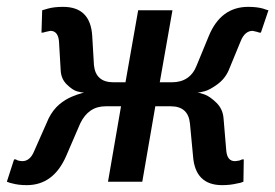

<svg xmlns="http://www.w3.org/2000/svg" viewBox="-20 -530 803 560"><path d="M58 10Q34 10 16 5Q10 4 0 0L21 -65H26L32 -62Q40 -60 45 -60Q68 -60 80 -90L122 -185Q128 -197 136 -207.5Q144 -218 153 -225.5Q162 -233 171 -238.5Q180 -244 189.5 -248Q199 -252 205 -254Q211 -256 218 -258L225 -260Q218 -260 205 -263.5Q192 -267 175 -283.5Q158 -300 157 -325L152 -410Q149 -440 127 -440Q125 -440 113 -437L106 -435H101L103 -500L120 -505Q138 -510 164 -510Q244 -510 249 -425L254 -340Q259 -290 311 -290H346L383 -500H483L446 -290H481Q535 -290 554 -340L589 -425Q624 -510 704 -510Q729 -510 747 -505Q761 -500 763 -500L741 -435H736L730 -437Q718 -440 717 -440Q694 -440 682 -410L647 -325Q636 -300 614 -284Q592 -268 577.5 -264Q563 -260 555 -260Q561 -260 576.5 -254.5Q592 -249 611 -230.5Q630 -212 632 -185L640 -90Q643 -60 665 -60Q669 -60 679 -62L686 -65H691L690 0Q681 4 672 5Q652 10 628 10Q549 10 543 -75L534 -170Q529 -220 478 -220H433L395 0H295L333 -220H288Q238 -220 214 -170L173 -75Q136 10 58 10Z"/></svg>

Font: Scada
Style: Italic
Weight: 400
Italic angle: -10°
Designer: Jovanny Lemonad
Foundry: Jovanny Lemonad
Version: Version 4.100;PS 004.100;hotconv 1.0.88;makeotf.lib2.5.64775